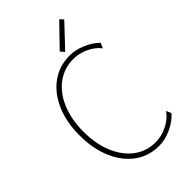

<svg xmlns="http://www.w3.org/2000/svg" viewBox="-273 -1009 1109 1109"><g transform="rotate(-45 281.0 -455.0)"><path d="M335 7.8Q251.5 7.8 187.7 -38.8Q124 -85.4 88.4 -168.5Q52.7 -251.5 52.7 -360.4Q52.7 -469.2 88.9 -552Q125 -634.8 189.7 -681.2Q254.4 -727.5 338.9 -727.5Q385.7 -727.5 435.3 -706.5Q484.9 -685.5 517.6 -652.3L503.9 -621.1Q477.1 -655.8 431.6 -677Q386.2 -698.2 339.8 -698.2Q264.2 -698.2 206.3 -655.3Q148.4 -612.3 116.2 -536.1Q84 -460 84 -359.4Q84 -259.3 116 -183.1Q147.9 -106.9 204.6 -64.2Q261.2 -21.5 335.9 -21.5Q385.7 -21.5 433.1 -45.4Q480.5 -69.3 505.9 -107.4L519.5 -76.2Q486.8 -39.1 435.8 -15.6Q384.8 7.8 335 7.8ZM335 -759.8 314.5 -784.2 444.3 -918 463.9 -896.5Z"/></g></svg>

Font: Reddit Mono ExtraLight
Style: Regular
Weight: 250
Monospace: yes
Designer: Stephen Hutchings
Foundry: Reddit
Version: Version 1.014